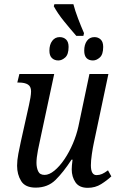

<svg xmlns="http://www.w3.org/2000/svg" viewBox="-20 -891 566 921"><path d="M346 -719Q318 -751 287.5 -788.5Q257 -826 238 -861L241 -871H332Q340 -840 354.5 -802Q369 -764 383 -732L380 -719ZM260 -601Q241 -601 229 -612.5Q217 -624 217 -648Q217 -677 230.5 -695Q244 -713 266 -713Q285 -713 297 -701.5Q309 -690 309 -666Q309 -630 293 -615.5Q277 -601 260 -601ZM426 -601Q406 -601 395 -612.5Q384 -624 384 -648Q384 -677 397 -695Q410 -713 433 -713Q451 -713 463 -701.5Q475 -690 475 -666Q475 -630 459 -615.5Q443 -601 426 -601ZM401 10Q360 10 342 -16.5Q324 -43 324 -79Q324 -94 328 -125H323Q284 -65 246.5 -28Q209 9 151 9Q101 9 81.5 -22.5Q62 -54 62 -96Q62 -122 68 -153.5Q74 -185 80 -212L119 -387Q123 -404 126 -422.5Q129 -441 129 -453Q129 -476 114 -485.5Q99 -495 71 -495H63L73 -536H240L176 -237Q169 -207 162 -170.5Q155 -134 155 -110Q155 -87 163 -69.5Q171 -52 194 -52Q216 -52 241 -72.5Q266 -93 289 -127Q312 -161 329.5 -202Q347 -243 356 -284L409 -536H500L430 -205Q425 -182 420.5 -151Q416 -120 416 -98Q416 -51 443 -51Q457 -51 469.5 -56.5Q482 -62 498 -74L514 -45Q494 -26 465.5 -8Q437 10 401 10Z"/></svg>

Font: Noto Serif Condensed
Style: Italic
Weight: 400
Width: 3
Italic angle: -12°
Designer: Monotype Design Team
Foundry: Monotype Imaging Inc.
Version: Version 2.014; ttfautohint (v1.8.4.7-5d5b)